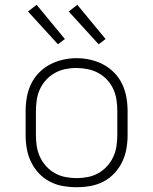

<svg xmlns="http://www.w3.org/2000/svg" viewBox="-20 -774 640 802"><path d="M300 8Q271 8 242.5 3Q214 -2 188 -15.5Q162 -29 142 -50.5Q122 -72 109.5 -98Q97 -124 92 -152.5Q87 -181 87 -210V-310Q87 -339 92 -367.5Q97 -396 109.5 -422.5Q122 -449 142.5 -470Q163 -491 188.5 -504.5Q214 -518 242.5 -524.5Q271 -531 300 -531Q329 -531 357.5 -524.5Q386 -518 411.5 -504.5Q437 -491 457.5 -470Q478 -449 490.5 -422.5Q503 -396 508 -367.5Q513 -339 513 -310V-210Q513 -181 508 -152.5Q503 -124 490.5 -98Q478 -72 458 -50.5Q438 -29 412 -15.5Q386 -2 357.5 3Q329 8 300 8ZM300 -30Q323 -30 346.5 -34.5Q370 -39 390.5 -50.5Q411 -62 427 -79.5Q443 -97 453 -118.5Q463 -140 466.5 -163.5Q470 -187 470 -210V-310Q470 -334 466.5 -357.5Q463 -381 453 -402.5Q443 -424 426.5 -441.5Q410 -459 389 -470Q368 -481 344.5 -485.5Q321 -490 298 -490Q274 -490 251 -485Q228 -480 208 -468.5Q188 -457 172 -439.5Q156 -422 146.5 -401Q137 -380 133.5 -356.5Q130 -333 130 -310V-210Q130 -187 133.5 -163.5Q137 -140 147 -118.5Q157 -97 173 -79.5Q189 -62 209.5 -50.5Q230 -39 253.5 -34.5Q277 -30 300 -30ZM392 -589 267 -726 303 -754 421 -611ZM222 -589 97 -726 133 -754 251 -611Z"/></svg>

Font: Zed Sans Extralight Extended
Style: Regular
Weight: 200
Width: 7
Designer: Belleve Invis
Foundry: Belleve Invis
Version: Version 1.0.0; ttfautohint (v1.8.4)